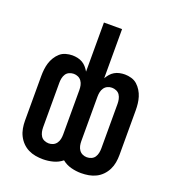

<svg xmlns="http://www.w3.org/2000/svg" viewBox="-135 -841 869 955"><g transform="rotate(20 300.0 -363.5)"><path d="M199 8Q179 8 159 4.5Q139 1 121 -8Q103 -17 89 -31.5Q75 -46 66 -64Q57 -82 53.5 -102Q50 -122 50 -142V-378Q50 -396 52 -413.5Q54 -431 59 -447.5Q64 -464 73.5 -479.5Q83 -495 96 -506.5Q109 -518 126.5 -523Q144 -528 161 -528Q175 -528 189 -525Q203 -522 215 -515Q227 -508 236 -497.5Q245 -487 252 -475V-735H348V-475Q355 -487 364 -497.5Q373 -508 385 -515Q397 -522 411 -525Q425 -528 439 -528Q456 -528 473.5 -523Q491 -518 504 -506.5Q517 -495 526.5 -479.5Q536 -464 541 -447.5Q546 -431 548 -413.5Q550 -396 550 -378V-142Q550 -122 546.5 -102Q543 -82 534 -64Q525 -46 511 -31.5Q497 -17 479 -8Q461 1 441 4.5Q421 8 401 8Q374 8 347.5 1Q321 -6 300 -23Q279 -6 252.5 1Q226 8 199 8ZM401 -76Q413 -76 424.5 -81Q436 -86 442.5 -96Q449 -106 451.5 -118Q454 -130 454 -142V-378Q454 -390 451.5 -402Q449 -414 442.5 -424Q436 -434 424.5 -439Q413 -444 401 -444Q389 -444 378 -439Q367 -434 360 -424Q353 -414 350.5 -402Q348 -390 348 -378V-142Q348 -130 350.5 -118Q353 -106 360 -96Q367 -86 378 -81Q389 -76 401 -76ZM199 -76Q211 -76 222 -81Q233 -86 240 -96Q247 -106 249.5 -118Q252 -130 252 -142V-378Q252 -390 249.5 -402Q247 -414 240 -424Q233 -434 222 -439Q211 -444 199 -444Q187 -444 175.5 -439Q164 -434 157.5 -424Q151 -414 148.5 -402Q146 -390 146 -378V-142Q146 -130 148.5 -118Q151 -106 157.5 -96Q164 -86 175.5 -81Q187 -76 199 -76Z"/></g></svg>

Font: Iosevka Fixed Curly Md Ex
Style: Regular
Weight: 500
Width: 7
Monospace: yes
Designer: Belleve Invis
Foundry: Belleve Invis
Version: Version 30.1.2